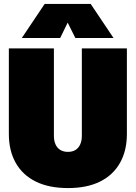

<svg xmlns="http://www.w3.org/2000/svg" viewBox="-20 -944 690 976"><path d="M326 12Q229 12 162 -21Q95 -54 60 -116Q25 -178 25 -263V-698H254V-253Q254 -228 262.5 -209.5Q271 -191 287 -181.5Q303 -172 325 -172Q348 -172 363.5 -181.5Q379 -191 387.5 -209.5Q396 -228 396 -253V-698H625V-263Q625 -178 590 -116Q555 -54 488.5 -21Q422 12 326 12ZM91 -751 207 -924H441L557 -751H363L324 -829L286 -751Z"/></svg>

Font: Azeret Mono Thin Black
Style: Regular
Weight: 900
Version: Version 1.002